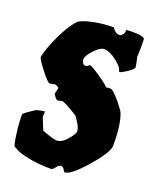

<svg xmlns="http://www.w3.org/2000/svg" viewBox="-146 -865 805 972"><g transform="rotate(20 256.5 -379.5)"><path d="M318 10Q315 10 308 -2.5Q301 -15 290.5 -15Q280 -15 267.5 1Q255 17 248 17Q181 17 128 6.5Q75 -4 56 -15L36 -26Q30 -32 22.5 -88.5Q15 -145 15 -191Q15 -198 55 -224L68 -233Q78 -240 118 -246Q119 -246 119 -238L118 -216L144 -152Q149 -149 179.5 -138.5Q210 -128 225 -128Q252 -128 279.5 -160.5Q307 -193 307 -206Q307 -229 280 -266L271 -279Q198 -325 183 -325Q165 -320 159.5 -320Q154 -320 144.5 -332Q135 -344 135 -348L142 -378Q142 -386 121 -392L93 -387Q82 -387 43.5 -437Q5 -487 5 -497Q5 -507 18.5 -547Q32 -587 60 -642.5Q88 -698 119 -729Q140 -743 191.5 -754Q243 -765 301 -765Q318 -738 343 -738Q365 -748 365 -773Q365 -776 398 -776Q464 -776 464.5 -759Q465 -742 465 -713Q465 -684 463 -668Q474 -620 474 -611V-610Q468 -598 441 -580.5Q414 -563 407.5 -563Q401 -563 401 -566Q401 -584 362.5 -614.5Q324 -645 292 -645Q273 -645 242 -612.5Q211 -580 211 -558Q216 -533 232 -533Q241 -533 253 -544H254Q263 -544 313.5 -509.5Q364 -475 367 -466Q379 -468 387.5 -468Q396 -468 400 -466Q424 -447 450 -414.5Q476 -382 480 -372Q503 -319 503 -201Q503 -165 426.5 -77.5Q350 10 318 10Z"/></g></svg>

Font: Piedra
Style: Regular
Weight: 400
Designer: Angel Koziupa & Ale Paul
Foundry: Angel Koziupa and Alejandro Paul
Version: Version 1.000